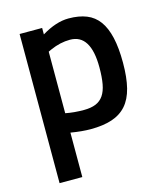

<svg xmlns="http://www.w3.org/2000/svg" viewBox="-109 -593 756 889"><g transform="rotate(-15 268.5 -148.0)"><path d="M175 215H66V-500H174V-469Q243 -511 303 -511Q353 -511 389 -496.5Q425 -482 448 -450.5Q471 -419 482.5 -369Q494 -319 494 -248Q494 -177 481.5 -127.5Q469 -78 442 -47.5Q415 -17 372.5 -3Q330 11 270 11Q229 11 175 2ZM284 -414Q237 -414 190 -393L175 -386V-91Q195 -87 217 -85Q239 -83 263 -83Q297 -83 320 -92.5Q343 -102 357 -122.5Q371 -143 377 -175.5Q383 -208 383 -255Q383 -414 284 -414Z"/></g></svg>

Font: Sunflower Medium
Style: Regular
Weight: 500
Designer: JIKJI
Foundry: JIKJI
Version: Version 1.00